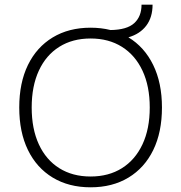

<svg xmlns="http://www.w3.org/2000/svg" viewBox="-20 -788 772 818"><path d="M366 -670Q411 -670 451 -660Q521 -661 552 -689.5Q583 -718 583 -768H630Q630 -714 603 -678.5Q576 -643 527 -629Q595 -588 632.5 -511.5Q670 -435 670 -330Q670 -225 633 -149Q596 -73 527.5 -31.5Q459 10 366 10Q273 10 204.5 -31.5Q136 -73 99 -149Q62 -225 62 -330Q62 -435 99 -511Q136 -587 204.5 -628.5Q273 -670 366 -670ZM366 -624Q289 -624 232.5 -588.5Q176 -553 145.5 -487Q115 -421 115 -330Q115 -239 145.5 -173Q176 -107 232.5 -71.5Q289 -36 366 -36Q443 -36 499.5 -71.5Q556 -107 587 -173Q618 -239 618 -330Q618 -421 587 -487Q556 -553 499.5 -588.5Q443 -624 366 -624Z"/></svg>

Font: Work Sans Light
Style: Regular
Weight: 300
Designer: Wei Huang
Foundry: Wei Huang
Version: Version 2.012; ttfautohint (v1.8.3)